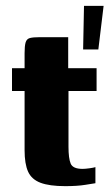

<svg xmlns="http://www.w3.org/2000/svg" viewBox="-20 -632 374 656"><path d="M203 4Q149 4 118.5 -7.5Q88 -19 76 -45.5Q64 -72 64 -119V-321H21V-399H64V-450Q64 -475 67.5 -487Q71 -499 82 -502Q93 -505 117 -505H213Q213 -501 213 -495Q213 -489 213 -480V-399H310V-321H214V-131Q214 -91 221.5 -73Q229 -55 262 -55Q271 -55 285.5 -57Q300 -59 306 -61V-6Q299 -5 271.5 -0.5Q244 4 203 4ZM264 -463 267 -612H334L316 -463Z"/></svg>

Font: Genos
Style: Bold
Weight: 700
Designer: Robert E. Leuschke
Foundry: Robert E. Leuschke
Version: Version 1.010